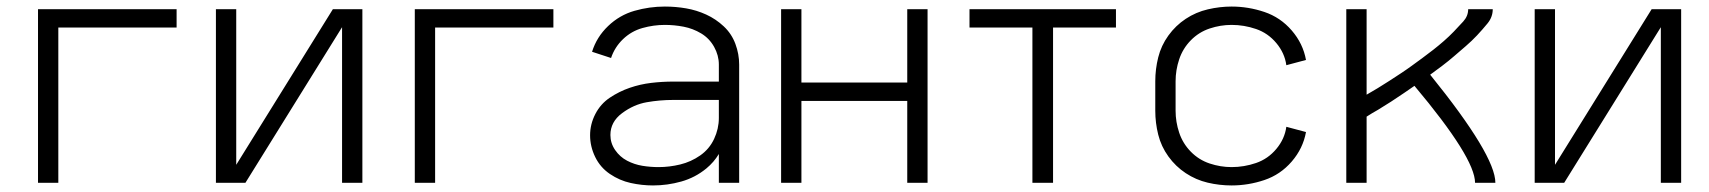

<svg xmlns="http://www.w3.org/2000/svg" viewBox="-20 -558 5215 586"><path d="M96 0V-530H519V-474H158V0Z M639 0V-530H701V-55L996 -530H1058H1086V0H1024V-475L729 0H667Z M1246 0V-530H1669V-474H1308V0Z M1973 8Q1939 8 1905 0.5Q1871 -7 1841.5 -27Q1812 -47 1796.5 -79Q1781 -111 1781 -145Q1781 -179 1797 -210Q1813 -241 1841.5 -260Q1870 -279 1902 -290Q1934 -301 1967.5 -305Q2001 -309 2035 -309H2174V-361Q2174 -389 2159.5 -415Q2145 -441 2120 -456Q2095 -471 2066.5 -476.5Q2038 -482 2009 -482Q1975 -482 1941 -472.5Q1907 -463 1881.5 -438.5Q1856 -414 1845 -381L1787 -400Q1801 -445 1836 -478.5Q1871 -512 1916.5 -525Q1962 -538 2009 -538Q2042 -538 2074 -532.5Q2106 -527 2135.5 -513.5Q2165 -500 2189 -477.5Q2213 -455 2224.5 -424Q2236 -393 2236 -361V0H2174V-88Q2159 -63 2136 -44Q2102 -16 2059.5 -4Q2017 8 1973 8ZM1990 -48Q2023 -48 2056 -56Q2089 -64 2117 -83.5Q2145 -103 2159.5 -134Q2174 -165 2174 -198V-253H2035Q1994 -253 1954 -246Q1914 -239 1878.5 -212.5Q1843 -186 1843 -146Q1843 -121 1857.5 -100Q1872 -79 1894 -67.5Q1916 -56 1940.5 -52Q1965 -48 1990 -48Z M2364 0V-530H2426V-306H2749V-530H2811V0H2749V-250H2426V0Z M3131 0V-474H2939V-530H3386V-474H3194V0Z M3739 8Q3702 8 3666 -0.5Q3630 -9 3599 -29.5Q3568 -50 3546 -80.5Q3524 -111 3515 -147Q3506 -183 3506 -220V-310Q3506 -347 3515 -383Q3524 -419 3546 -449.5Q3568 -480 3599 -500.5Q3630 -521 3666.5 -529.5Q3703 -538 3739 -538Q3790 -538 3839 -521.5Q3888 -505 3922.5 -465Q3957 -425 3966 -375L3906 -359Q3901 -396 3875.5 -426.5Q3850 -457 3813.5 -469.5Q3777 -482 3739 -482Q3705 -482 3672 -471Q3639 -460 3614.5 -435Q3590 -410 3579 -377Q3568 -344 3568 -310V-220Q3568 -186 3579 -153Q3590 -120 3614.5 -95Q3639 -70 3672 -59Q3705 -48 3739 -48Q3777 -48 3813.5 -60.5Q3850 -73 3875.5 -103.5Q3901 -134 3906 -171L3966 -155Q3957 -105 3922.5 -65Q3888 -25 3839 -8.5Q3790 8 3739 8Z M4089 0V-530H4151V-269Q4168 -279 4185 -289L4220 -311Q4237 -322 4254.5 -333.5Q4272 -345 4288.5 -357Q4305 -369 4322 -381.5Q4339 -394 4355 -406.5Q4371 -419 4387 -433Q4403 -447 4417 -461.5Q4431 -476 4446 -492.5Q4461 -509 4461 -530H4536Q4536 -506 4520 -486.5Q4504 -467 4488 -450Q4472 -433 4454 -417.5Q4436 -402 4418 -386.5Q4400 -371 4381.5 -357Q4363 -343 4345 -330Q4544 -84 4544 0H4482Q4482 -76 4297 -296Q4281 -285 4265 -274Q4246 -261 4226 -248L4186 -223Q4168 -213 4151 -202V0Z M4664 0V-530H4726V-55L5021 -530H5083H5111V0H5049V-475L4754 0H4692Z"/></svg>

Font: Jozsika Light
Style: Regular
Weight: 300
Monospace: yes
Designer: Belleve Invis
Foundry: Belleve Invis
Version: 2.1.0